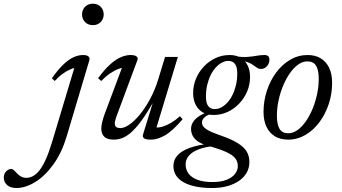

<svg xmlns="http://www.w3.org/2000/svg" viewBox="-243 -726 1802 1012"><path d="M189.5 -650Q189.5 -666 196.8 -678.8Q204 -691.5 216.8 -699Q229.5 -706.5 246.5 -706.5Q272 -706.5 287.8 -690.2Q303.5 -674 303.5 -650Q303.5 -634 296.2 -621.2Q289 -608.5 276.2 -601Q263.5 -593.5 246.5 -593.5Q221 -593.5 205.2 -609.8Q189.5 -626 189.5 -650ZM108.5 -7.5Q82.5 79.5 38.5 140.5Q-5.5 201.5 -57 233.2Q-108.5 265 -156.5 265Q-189 265 -206 249Q-223 233 -223 210.5Q-223 190.5 -210.8 177.5Q-198.5 164.5 -183 164.5Q-178.5 164.5 -172.2 169.2Q-166 174 -154.5 186.5Q-143 199 -130.8 205.2Q-118.5 211.5 -106 211.5Q-88 211.5 -70.8 203Q-53.5 194.5 -36.5 173.8Q-19.5 153 -2.8 116.5Q14 80 31 24L152.5 -380.5L167 -369.5Q151 -370 130.2 -361.5Q109.5 -353 87.5 -337.2Q65.5 -321.5 45.5 -299L30.5 -313.5Q61.5 -357.5 89 -384.2Q116.5 -411 142.8 -423.5Q169 -436 195 -436Q208 -436 216 -432.8Q224 -429.5 227.2 -423.5Q230.5 -417.5 228 -408.5Z M511 -17.5 565.5 -194.5H569Q532 -130 502.2 -89.5Q472.5 -49 447.5 -27.5Q422.5 -6 400.5 2Q378.5 10 356.5 10Q322 10 306.5 -5.5Q291 -21 291 -47.5Q291 -63.5 296.2 -85Q301.5 -106.5 312 -134L408 -390.5L421 -370Q404 -371 381.8 -362.8Q359.5 -354.5 336 -338.2Q312.5 -322 290.5 -299L274 -314Q309 -361 338.8 -387.5Q368.5 -414 395 -425Q421.5 -436 445.5 -436Q466.5 -436 476.2 -428.8Q486 -421.5 481 -408.5L370 -110Q366.5 -99.5 364.2 -90.8Q362 -82 362 -75Q362 -63.5 369 -57.2Q376 -51 392 -51Q413 -51 440.2 -70.2Q467.5 -89.5 495.8 -124.2Q524 -159 549.2 -206.2Q574.5 -253.5 591.5 -309.5L627 -426H694.5L577.5 -40L578 -54.5Q594.5 -52.5 615.8 -59Q637 -65.5 660.2 -79.5Q683.5 -93.5 705.5 -113.5L719.5 -97.5Q666.5 -35.5 626.8 -12.8Q587 10 553.5 10Q526 10 516.5 3.2Q507 -3.5 511 -17.5Z M1133 -362.5Q1122.5 -362.5 1114.8 -367Q1107 -371.5 1098.5 -378Q1090 -384.5 1078.5 -391Q1067 -397.5 1049.8 -402Q1032.5 -406.5 1006.5 -406.5L995 -430Q1033.5 -424 1060.8 -426Q1088 -428 1109.2 -432Q1130.5 -436 1151 -436Q1164 -436 1170.5 -430Q1177 -424 1177 -412Q1177 -400.5 1173.2 -391.5Q1169.5 -382.5 1163.2 -376Q1157 -369.5 1149.2 -366Q1141.5 -362.5 1133 -362.5ZM889 -151Q906.5 -151 923.5 -160Q940.5 -169 955.8 -185.8Q971 -202.5 982.5 -225.8Q994 -249 1000.8 -277.5Q1007.5 -306 1007.5 -339Q1007.5 -374 995.2 -389.5Q983 -405 961 -405Q943.5 -405 926.5 -396Q909.5 -387 894.2 -370.2Q879 -353.5 867.5 -330.2Q856 -307 849.2 -278.5Q842.5 -250 842.5 -217Q842.5 -182 854.8 -166.5Q867 -151 889 -151ZM967 -436Q1001.5 -436 1025.5 -421.5Q1049.5 -407 1062.2 -381.2Q1075 -355.5 1075 -320.5Q1075 -280.5 1059.8 -244.2Q1044.5 -208 1017.8 -180Q991 -152 956.5 -136Q922 -120 883 -120Q848.5 -120 824.5 -134.5Q800.5 -149 787.8 -175Q775 -201 775 -235.5Q775 -275.5 790.2 -311.8Q805.5 -348 832.2 -376Q859 -404 893.5 -420Q928 -436 967 -436ZM875 265Q827.5 265 789.8 257.5Q752 250 725.5 235.2Q699 220.5 685 198.8Q671 177 671 149Q671 117 692 93.5Q713 70 754.2 54.5Q795.5 39 857 31.5H899.5V43.5Q862.5 45 832.2 52.5Q802 60 780.2 72.5Q758.5 85 747 102.2Q735.5 119.5 735.5 140.5Q735.5 169 751.5 189.8Q767.5 210.5 798.8 222Q830 233.5 875.5 233.5Q922 233.5 951.8 221.5Q981.5 209.5 996 190.2Q1010.5 171 1010.5 149.5Q1010.5 129 1000.5 113.5Q990.5 98 970.2 86Q950 74 919.8 63.2Q889.5 52.5 849.5 41Q814.5 31 796 16.5Q777.5 2 770.8 -14.2Q764 -30.5 764 -46.5Q764 -67 775.8 -84.5Q787.5 -102 810 -116Q832.5 -130 863.5 -139L885.5 -128.5Q854 -123.5 837.8 -110Q821.5 -96.5 821.5 -80.5Q821.5 -72.5 825.2 -64.8Q829 -57 839 -49Q849 -41 868 -32.2Q887 -23.5 917 -13Q977 7.5 1010.8 28.8Q1044.5 50 1058 74Q1071.5 98 1071.5 128.5Q1071.5 158 1057.8 183Q1044 208 1018.2 226.2Q992.5 244.5 956.2 254.8Q920 265 875 265Z M1378.5 -436Q1418.5 -436 1447.2 -418.8Q1476 -401.5 1491.8 -369Q1507.5 -336.5 1507.5 -290Q1507.5 -231.5 1489.8 -177.8Q1472 -124 1440.5 -81.8Q1409 -39.5 1366.8 -14.8Q1324.5 10 1275 10Q1235.5 10 1206.5 -7.2Q1177.5 -24.5 1161.8 -57.2Q1146 -90 1146 -136Q1146 -194.5 1163.8 -248.2Q1181.5 -302 1213 -344.2Q1244.5 -386.5 1286.8 -411.2Q1329 -436 1378.5 -436ZM1276 -23.5Q1301.5 -23.5 1325.2 -40.5Q1349 -57.5 1369.2 -86.8Q1389.5 -116 1404.8 -153Q1420 -190 1428.5 -230.5Q1437 -271 1437 -310Q1437 -357.5 1422.8 -380Q1408.5 -402.5 1377.5 -402.5Q1352 -402.5 1328.2 -385.5Q1304.5 -368.5 1284.2 -339.2Q1264 -310 1248.8 -273Q1233.5 -236 1225 -195.5Q1216.5 -155 1216.5 -116Q1216.5 -69 1230.8 -46.2Q1245 -23.5 1276 -23.5Z"/></svg>

Font: Newsreader 16pt
Style: Italic
Weight: 400
Italic angle: -17°
Designer: Hugues Gentile
Foundry: Production Type
Version: Version 1.003